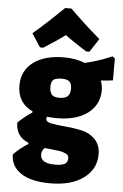

<svg xmlns="http://www.w3.org/2000/svg" viewBox="-62 -789 658 1029"><g transform="rotate(5 267.5 -274.5)"><path d="M130 -524 83 -596Q152 -654 246 -746H280Q350 -676 443 -596L396 -524H378Q302 -572 263 -602Q224 -572 148 -524ZM265 -482Q327 -482 376 -462Q448 -478 522 -510L535 -499V-382Q509 -378 473 -376L471 -372Q480 -350 480 -324Q480 -246 419 -200Q358 -154 253 -154Q226 -154 200 -157Q197 -150 197 -145Q197 -129 227.5 -123Q258 -117 301.5 -113.5Q345 -110 388.5 -101Q432 -92 462.5 -61.5Q493 -31 493 20Q493 100 426.5 148.5Q360 197 248 197Q145 197 90 160.5Q35 124 35 60Q70 24 113 -3V-9Q44 -37 44 -112Q79 -146 120 -173V-179Q38 -218 38 -311Q38 -391 98.5 -436.5Q159 -482 265 -482ZM262 -367Q229 -367 216.5 -356.5Q204 -346 204 -320Q204 -289 216 -276.5Q228 -264 257 -264Q287 -264 301 -276.5Q315 -289 315 -317Q315 -345 302.5 -356Q290 -367 262 -367ZM186 47Q186 95 265 95Q300 95 316.5 86Q333 77 333 54Q333 47 329.5 41Q326 35 318.5 31.5Q311 28 303 25Q295 22 281.5 20Q268 18 258 17Q248 16 230 14Q212 12 202 11Q186 27 186 47Z"/></g></svg>

Font: Alegreya Sans SC Black
Style: Regular
Weight: 900
Designer: Juan Pablo del Peral
Foundry: Huerta Tipografica
Version: Version 2.007